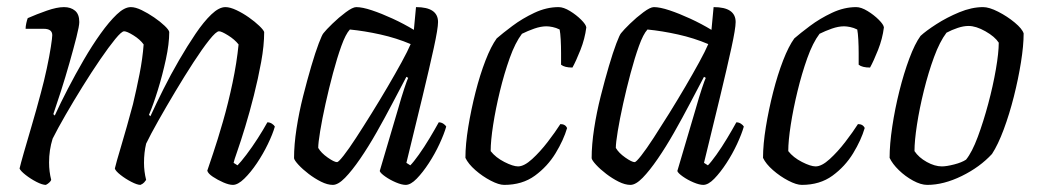

<svg xmlns="http://www.w3.org/2000/svg" viewBox="-20 -520 2925 540"><path d="M109 0Q99 0 82.5 -8.5Q66 -17 52 -28Q38 -39 35 -46Q38 -59 47 -90.5Q56 -122 69 -166Q82 -210 95 -259Q104 -292 111.5 -327Q119 -362 123 -388Q127 -414 127 -421Q127 -439 103 -439H52Q52 -446 54 -455Q56 -464 58 -469Q83 -480 111.5 -490Q140 -500 160 -500Q179 -500 191 -490Q203 -480 203 -458Q203 -447 195 -415.5Q187 -384 175.5 -343.5Q164 -303 151.5 -264Q139 -225 130 -199L134 -195Q150 -230 171 -270.5Q192 -311 215.5 -351.5Q239 -392 263 -425.5Q287 -459 308.5 -479.5Q330 -500 348 -500Q361 -500 378.5 -491.5Q396 -483 413.5 -471Q431 -459 443 -447.5Q455 -436 456 -430Q456 -397 446.5 -353Q437 -309 424 -267Q411 -225 399 -197L403 -193Q419 -228 439.5 -269Q460 -310 483.5 -350.5Q507 -391 530 -425Q553 -459 574.5 -479.5Q596 -500 614 -500Q627 -500 645 -491.5Q663 -483 680 -471Q697 -459 709 -447.5Q721 -436 723 -430Q723 -392 714.5 -345.5Q706 -299 694 -251.5Q682 -204 669.5 -163Q657 -122 647.5 -95Q638 -68 637 -62L648 -55Q657 -64 673 -85Q689 -106 705 -131Q721 -156 732 -176Q739 -176 745 -172Q751 -168 753 -164Q747 -143 733.5 -115Q720 -87 702.5 -61Q685 -35 667 -17.5Q649 0 635 0Q624 0 608 -7Q592 -14 578.5 -23Q565 -32 563 -40Q567 -52 579.5 -89Q592 -126 607 -178Q622 -230 634 -287Q646 -344 651 -395Q640 -409 621.5 -420.5Q603 -432 596 -432Q588 -432 568.5 -407.5Q549 -383 524 -344.5Q499 -306 473 -262.5Q447 -219 425 -180Q403 -141 391 -116Q385 -91 385 -62Q385 -38 391 -14Q389 -11 385.5 -7Q382 -3 375 0Q366 0 349.5 -8.5Q333 -17 319 -28Q305 -39 303 -46Q306 -60 321 -110Q336 -160 354 -227Q364 -269 372.5 -312Q381 -355 384 -395Q374 -409 355.5 -420.5Q337 -432 329 -432Q322 -432 304 -410Q286 -388 262 -353Q238 -318 212.5 -277Q187 -236 164.5 -197Q142 -158 128 -130Q118 -98 118 -63Q118 -50 119.5 -38Q121 -26 124 -14Q123 -11 119 -7Q115 -3 109 0Z M916 0Q901 0 883 -9Q865 -18 848 -31Q831 -44 819.5 -56.5Q808 -69 807 -75Q807 -113 814 -158.5Q821 -204 832.5 -249.5Q844 -295 855.5 -334Q867 -373 876.5 -398Q886 -423 890 -427Q897 -436 915 -453.5Q933 -471 952.5 -485.5Q972 -500 982 -500Q999 -500 1026 -491Q1053 -482 1084.5 -467.5Q1116 -453 1144 -436L1150 -500Q1212 -500 1212 -458Q1212 -440 1200 -385Q1188 -330 1168 -247Q1148 -164 1123 -62L1134 -55Q1143 -64 1158 -85Q1173 -106 1188 -131Q1203 -156 1214 -176Q1221 -176 1227 -172Q1233 -168 1235 -164Q1229 -143 1216 -115Q1203 -87 1186 -61Q1169 -35 1152 -17.5Q1135 0 1121 0Q1110 0 1093.5 -7Q1077 -14 1063.5 -23.5Q1050 -33 1048 -39L1100 -215Q1109 -247 1117 -271Q1125 -295 1128 -301L1123 -304Q1105 -270 1083.5 -229Q1062 -188 1039 -147.5Q1016 -107 993 -73.5Q970 -40 950.5 -20Q931 0 916 0ZM928 -64Q932 -64 946.5 -82.5Q961 -101 981.5 -132.5Q1002 -164 1025 -201Q1048 -238 1070 -275.5Q1092 -313 1109.5 -345Q1127 -377 1135 -396Q1095 -413 1050 -423Q1005 -433 964 -437Q952 -424 940 -390.5Q928 -357 916.5 -314Q905 -271 895.5 -228Q886 -185 880.5 -151.5Q875 -118 875 -104Q883 -90 901.5 -77Q920 -64 928 -64Z M1398 0Q1383 0 1360 -12Q1337 -24 1317 -41.5Q1297 -59 1289 -76Q1289 -114 1297 -163Q1305 -212 1317.5 -261Q1330 -310 1345.5 -350Q1361 -390 1377 -412Q1393 -426 1421 -447Q1449 -468 1483 -484Q1517 -500 1551 -500Q1565 -500 1583 -489Q1601 -478 1614.5 -464.5Q1628 -451 1629 -443Q1625 -411 1612.5 -379.5Q1600 -348 1590 -330Q1579 -330 1571 -332Q1563 -334 1558 -338Q1558 -351 1558 -370.5Q1558 -390 1557 -408.5Q1556 -427 1554 -437Q1544 -442 1534 -444Q1524 -446 1517 -446Q1501 -446 1482.5 -439.5Q1464 -433 1448 -425Q1429 -400 1413.5 -356.5Q1398 -313 1386 -263.5Q1374 -214 1367 -169Q1360 -124 1360 -95Q1374 -77 1398.5 -64.5Q1423 -52 1437 -52Q1454 -52 1476.5 -72.5Q1499 -93 1520.5 -121Q1542 -149 1556 -171Q1570 -171 1575 -160Q1565 -126 1542.5 -89Q1520 -52 1484.5 -26Q1449 0 1398 0Z M1753 0Q1738 0 1720 -9Q1702 -18 1685 -31Q1668 -44 1656.5 -56.5Q1645 -69 1644 -75Q1644 -113 1651 -158.5Q1658 -204 1669.5 -249.5Q1681 -295 1692.5 -334Q1704 -373 1713.5 -398Q1723 -423 1727 -427Q1734 -436 1752 -453.5Q1770 -471 1789.5 -485.5Q1809 -500 1819 -500Q1836 -500 1863 -491Q1890 -482 1921.5 -467.5Q1953 -453 1981 -436L1987 -500Q2049 -500 2049 -458Q2049 -440 2037 -385Q2025 -330 2005 -247Q1985 -164 1960 -62L1971 -55Q1980 -64 1995 -85Q2010 -106 2025 -131Q2040 -156 2051 -176Q2058 -176 2064 -172Q2070 -168 2072 -164Q2066 -143 2053 -115Q2040 -87 2023 -61Q2006 -35 1989 -17.5Q1972 0 1958 0Q1947 0 1930.5 -7Q1914 -14 1900.5 -23.5Q1887 -33 1885 -39L1937 -215Q1946 -247 1954 -271Q1962 -295 1965 -301L1960 -304Q1942 -270 1920.5 -229Q1899 -188 1876 -147.5Q1853 -107 1830 -73.5Q1807 -40 1787.5 -20Q1768 0 1753 0ZM1765 -64Q1769 -64 1783.5 -82.5Q1798 -101 1818.5 -132.5Q1839 -164 1862 -201Q1885 -238 1907 -275.5Q1929 -313 1946.5 -345Q1964 -377 1972 -396Q1932 -413 1887 -423Q1842 -433 1801 -437Q1789 -424 1777 -390.5Q1765 -357 1753.5 -314Q1742 -271 1732.5 -228Q1723 -185 1717.5 -151.5Q1712 -118 1712 -104Q1720 -90 1738.5 -77Q1757 -64 1765 -64Z M2235 0Q2220 0 2197 -12Q2174 -24 2154 -41.5Q2134 -59 2126 -76Q2126 -114 2134 -163Q2142 -212 2154.5 -261Q2167 -310 2182.5 -350Q2198 -390 2214 -412Q2230 -426 2258 -447Q2286 -468 2320 -484Q2354 -500 2388 -500Q2402 -500 2420 -489Q2438 -478 2451.5 -464.5Q2465 -451 2466 -443Q2462 -411 2449.5 -379.5Q2437 -348 2427 -330Q2416 -330 2408 -332Q2400 -334 2395 -338Q2395 -351 2395 -370.5Q2395 -390 2394 -408.5Q2393 -427 2391 -437Q2381 -442 2371 -444Q2361 -446 2354 -446Q2338 -446 2319.5 -439.5Q2301 -433 2285 -425Q2266 -400 2250.5 -356.5Q2235 -313 2223 -263.5Q2211 -214 2204 -169Q2197 -124 2197 -95Q2211 -77 2235.5 -64.5Q2260 -52 2274 -52Q2291 -52 2313.5 -72.5Q2336 -93 2357.5 -121Q2379 -149 2393 -171Q2407 -171 2412 -160Q2402 -126 2379.5 -89Q2357 -52 2321.5 -26Q2286 0 2235 0Z M2588 0Q2570 0 2548 -12Q2526 -24 2508 -41.5Q2490 -59 2482 -76Q2482 -114 2489.5 -164Q2497 -214 2509.5 -264Q2522 -314 2537.5 -355.5Q2553 -397 2569 -419Q2584 -433 2613.5 -452Q2643 -471 2678 -485.5Q2713 -500 2745 -500Q2762 -500 2787.5 -487Q2813 -474 2834 -456.5Q2855 -439 2859 -426Q2859 -392 2851.5 -345Q2844 -298 2831.5 -248.5Q2819 -199 2803 -156Q2787 -113 2770 -87Q2736 -50 2685 -25Q2634 0 2588 0ZM2629 -52Q2642 -52 2663.5 -57.5Q2685 -63 2697 -71Q2714 -92 2730 -135Q2746 -178 2759.5 -228.5Q2773 -279 2781 -325.5Q2789 -372 2789 -400Q2778 -417 2751.5 -432Q2725 -447 2704 -447Q2690 -447 2673.5 -441.5Q2657 -436 2642 -428Q2623 -403 2607 -359.5Q2591 -316 2578.5 -265.5Q2566 -215 2559 -169.5Q2552 -124 2552 -95Q2564 -77 2586.5 -64.5Q2609 -52 2629 -52Z"/></svg>

Font: Texturina 72pt 72pt Light
Style: Italic
Weight: 300
Italic angle: -11°
Designer: Guillermo Torres Carreño
Foundry: Omnibus-Type
Version: Version 1.002; ttfautohint (v1.8.3)